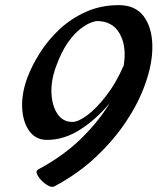

<svg xmlns="http://www.w3.org/2000/svg" viewBox="-20 -678 614 748"><path d="M129 -18Q228 -71 297 -139Q366 -207 407 -276Q356 -214 293 -173.5Q230 -133 163 -133Q120 -133 95 -166.5Q70 -200 66.5 -255Q63 -310 86 -374Q104 -422 135.5 -472Q167 -522 212 -564Q257 -606 315 -632Q373 -658 443 -658Q507 -658 539.5 -615Q572 -572 573.5 -501Q575 -430 544 -346Q519 -276 471 -204Q423 -132 353.5 -66.5Q284 -1 192 48Q183 53 168.5 45.5Q154 38 141.5 25Q129 12 124 -0.5Q119 -13 129 -18ZM198 -418Q178 -363 180.5 -314Q183 -265 204 -234Q225 -203 262 -203Q285 -203 320 -229Q355 -255 393.5 -304.5Q432 -354 462 -423Q474 -497 446.5 -546.5Q419 -596 357 -596Q351 -596 333.5 -589.5Q316 -583 292.5 -565Q269 -547 244 -511.5Q219 -476 198 -418Z"/></svg>

Font: Story Script
Style: Regular
Weight: 400
Designer: Lana Roulhac, Ben Buysse
Version: Version 1.000; ttfautohint (v1.8.4.7-5d5b)